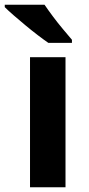

<svg xmlns="http://www.w3.org/2000/svg" viewBox="-48 -786 373 806"><path d="M227 0H78V-546H227ZM139 -766Q154 -744 174.5 -716.5Q195 -689 216.5 -663.5Q238 -638 254 -619V-606H155Q136 -619 110.5 -638.5Q85 -658 58.5 -680Q32 -702 9 -722Q-14 -742 -28 -756V-766Z"/></svg>

Font: Noto Sans Adlam Unjoined
Style: Regular
Weight: 400
Designer: Mark Jamra, Neil Patel
Foundry: JamraPatel LLC
Version: Version 3.001